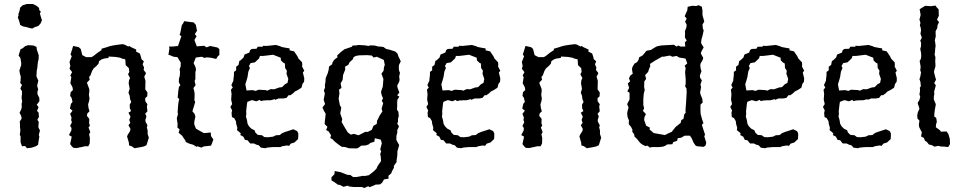

<svg xmlns="http://www.w3.org/2000/svg" viewBox="-20 -732 4829 961"><path d="M114 -596 104 -598 95 -600 81 -607 79 -616 75 -629 69 -646 73 -654 72 -662 76 -672 78 -679 81 -694 94 -706 105 -709 114 -712H145L163 -703L170 -697L176 -692V-682L184 -675L180 -663L186 -643L190 -631L187 -624L184 -616L173 -603L163 -599L156 -597L150 -594L141 -589L124 -593ZM115 10 106 -1 90 0 83 -20V-50L79 -57L82 -80L80 -95V-108L79 -124L88 -138L87 -149L78 -168L86 -184L89 -195L88 -213L91 -222L88 -243L90 -262V-275L82 -289L90 -307L81 -317L83 -328L84 -348L80 -362L77 -379L86 -406V-419L82 -442L73 -454L83 -486L93 -490L106 -501L121 -506L149 -504L163 -497L164 -485L174 -455L173 -434L170 -423L168 -406L167 -393L164 -379L163 -359L162 -351L172 -328L168 -313L166 -302L171 -285L167 -271L168 -260L177 -241V-225L164 -208L173 -195L165 -177L173 -169L175 -147L167 -132L174 -122L173 -110L172 -95L180 -79L174 -56L177 -50L172 -18L171 -8L160 0L139 7Z M333 -460 342 -488 346 -502 374 -496 384 -487 392 -456 411 -446H438L448 -452L471 -470L488 -481V-488L515 -496L530 -501L543 -504L561 -507L593 -511L603 -509L622 -499L627 -502L636 -496L662 -484L661 -474L680 -464L685 -449L688 -436L700 -425L694 -410L701 -394L699 -382L711 -366L702 -348L708 -328V-319L707 -285L718 -269L717 -250L707 -241V-226L718 -210L715 -199L718 -175L707 -163L713 -149L708 -133V-124L718 -105L715 -94L719 -79V-61L725 -43L717 -17L713 -5L700 1L687 4L653 10L639 0L626 -4L625 -18L616 -49L619 -57L631 -76L633 -87L623 -105L632 -117L627 -132L633 -148L623 -168L636 -176L630 -190L629 -208L637 -222L631 -236L629 -253L623 -268L629 -288L624 -315L626 -331L631 -341L621 -360L627 -372L625 -391L609 -406L608 -423L607 -435L590 -439L582 -443L559 -447L524 -449L523 -442L501 -439L489 -435L476 -426L473 -413L462 -401L449 -390L441 -377L433 -355L426 -347L429 -333L415 -318L427 -286V-274L425 -257L428 -239L426 -226L421 -210L423 -192L428 -175L417 -164L415 -152L427 -137L426 -115L430 -103L423 -94L432 -71L426 -60L430 -41L429 -14L422 0H405L393 3L364 9L348 8L340 1L331 -11L339 -48L325 -56L337 -79L338 -91L331 -102L340 -120L336 -131L338 -144L331 -162L343 -178L330 -189L335 -212L343 -222L338 -243L331 -252L334 -271L345 -281L343 -295L332 -316L334 -326L337 -346L332 -354L341 -371L328 -388L332 -402L328 -422L330 -427L339 -450Z M988 7 968 0 964 3 948 -7 925 -14 909 -22V-27L897 -44L892 -52L874 -68L879 -84L868 -94L869 -112L866 -131L865 -141L871 -161L869 -169L871 -200L873 -218L877 -236L869 -244L871 -260L872 -274L876 -298L883 -305L875 -321L876 -340L880 -352L881 -372L879 -385L884 -399L885 -418L868 -446L849 -448L827 -457H823L828 -490L826 -499H844L871 -502L882 -534L888 -551L879 -557L883 -570L890 -606L896 -614L902 -626L939 -621L949 -620L960 -608L966 -578L955 -561L964 -551L953 -532L965 -500L1002 -503L1014 -495L1032 -502L1069 -494L1078 -486V-457L1070 -450L1062 -437L1036 -443L1014 -445L1004 -442L990 -448L960 -444L949 -416L958 -398L961 -384L958 -370V-336L954 -327L959 -306L948 -291L952 -277L954 -264V-251L953 -230L957 -222L952 -204L943 -175L954 -162L958 -148L953 -126L952 -112L955 -102L961 -88L980 -77L995 -69L1000 -66L1016 -67L1035 -69L1036 -51L1048 -34L1040 -12L1036 -3L999 1Z M1335 5 1316 7 1308 10 1286 7 1275 -5 1263 -8 1251 -14H1232L1219 -30L1206 -32L1198 -48L1183 -56L1185 -65L1166 -81L1168 -92L1162 -113L1161 -125L1152 -141L1141 -146L1139 -167L1142 -179L1133 -197L1142 -211L1137 -233L1139 -262L1136 -283L1145 -294L1138 -306L1148 -328L1149 -341L1151 -357V-372L1162 -380V-398L1174 -407L1178 -427L1184 -430L1199 -444L1204 -459L1228 -469L1232 -481L1240 -487L1264 -488L1270 -498H1295L1296 -503L1313 -502L1342 -505L1361 -507L1384 -500L1389 -497L1415 -492L1429 -490L1430 -480L1452 -475L1469 -450L1474 -439L1492 -420L1493 -407L1492 -399L1503 -378L1496 -369L1503 -340L1502 -323L1494 -312L1489 -293L1472 -282L1456 -274L1447 -265L1433 -255L1425 -256L1414 -242L1397 -239H1374L1357 -232L1356 -236L1334 -230H1316L1299 -229L1286 -226L1280 -232L1263 -225L1241 -231L1230 -227L1218 -222L1216 -210L1214 -193L1212 -173L1213 -163L1211 -148L1216 -132L1219 -113L1226 -100L1238 -88L1254 -80L1258 -69L1270 -57L1291 -55L1303 -46L1321 -45L1347 -48L1361 -55L1380 -56L1393 -66L1411 -73L1415 -74L1448 -85L1467 -76L1473 -65V-51L1472 -36L1454 -19L1435 -13L1427 -2L1416 -4L1393 0L1383 4H1351ZM1214 -279 1244 -281 1260 -277 1274 -283 1310 -281 1317 -278 1335 -286 1352 -285 1377 -294 1392 -296 1407 -311 1419 -317 1423 -337 1414 -363 1416 -378 1407 -392 1406 -414 1397 -419 1386 -430 1385 -443 1347 -458 1298 -452H1281L1277 -440L1256 -420L1234 -416L1226 -401L1231 -392L1223 -373L1219 -347L1214 -329L1208 -310Z M1791 204H1750L1725 201L1722 197L1699 203L1680 193H1672L1653 179L1639 171V155L1654 140L1655 124L1686 130L1703 137L1719 143L1734 144L1747 154H1763L1797 148L1805 149L1826 145L1843 132L1854 123L1865 111L1869 101L1876 90L1887 75L1886 54L1883 39L1888 25L1883 16L1891 -15L1886 -33L1856 -40L1854 -23L1833 -16L1825 -9L1810 -4L1788 -3L1772 9L1763 11L1726 10L1708 4L1691 3L1682 -3L1671 -11L1657 -22L1643 -36L1633 -41L1637 -55L1624 -75L1612 -81L1619 -97L1605 -111L1606 -127L1608 -142L1610 -163L1602 -176L1594 -194L1607 -211L1600 -233L1606 -264L1601 -279L1607 -294L1606 -306L1609 -322L1610 -340L1617 -358L1620 -364L1625 -383L1627 -399L1642 -410L1645 -421L1653 -433L1669 -445L1668 -455L1679 -465L1689 -474L1705 -486L1715 -489L1741 -498L1745 -504L1766 -505L1773 -507L1807 -505L1824 -502L1834 -505L1856 -504L1874 -499H1881L1899 -497L1913 -487L1931 -483L1959 -474L1970 -463L1974 -450L1986 -425L1977 -407L1976 -396L1977 -380L1982 -367L1978 -350L1980 -332L1978 -323L1968 -304L1970 -292L1979 -269L1968 -255L1979 -248L1969 -233L1968 -219V-202L1967 -183L1974 -172L1976 -152L1972 -136V-121L1968 -115L1977 -99L1968 -80L1969 -71L1964 -51V-32L1966 -27L1978 -6L1969 26V37L1968 52L1965 70V79L1951 99L1952 107L1942 125L1938 136L1924 148L1925 162L1902 166L1893 182L1882 191L1860 192L1847 198L1830 205L1823 200L1804 209ZM1808 -72H1821L1841 -82L1849 -102L1866 -112L1867 -127L1881 -155L1894 -174L1890 -188L1898 -216L1891 -227L1897 -240L1890 -257L1887 -272L1896 -299L1899 -337L1889 -363L1900 -378L1902 -396L1906 -407L1901 -432L1866 -448L1850 -444L1841 -454L1817 -456L1777 -455L1761 -452L1750 -446L1745 -434L1730 -421L1724 -408L1707 -398L1708 -384L1697 -356L1695 -332L1685 -315L1689 -292L1677 -283L1679 -264L1675 -238L1681 -206L1688 -193L1683 -164L1693 -136L1690 -121L1708 -90L1721 -69L1736 -58L1751 -62L1775 -55Z M2316 5 2297 7 2289 10 2267 7 2256 -5 2244 -8 2232 -14H2213L2200 -30L2187 -32L2179 -48L2164 -56L2166 -65L2147 -81L2149 -92L2143 -113L2142 -125L2133 -141L2122 -146L2120 -167L2123 -179L2114 -197L2123 -211L2118 -233L2120 -262L2117 -283L2126 -294L2119 -306L2129 -328L2130 -341L2132 -357V-372L2143 -380V-398L2155 -407L2159 -427L2165 -430L2180 -444L2185 -459L2209 -469L2213 -481L2221 -487L2245 -488L2251 -498H2276L2277 -503L2294 -502L2323 -505L2342 -507L2365 -500L2370 -497L2396 -492L2410 -490L2411 -480L2433 -475L2450 -450L2455 -439L2473 -420L2474 -407L2473 -399L2484 -378L2477 -369L2484 -340L2483 -323L2475 -312L2470 -293L2453 -282L2437 -274L2428 -265L2414 -255L2406 -256L2395 -242L2378 -239H2355L2338 -232L2337 -236L2315 -230H2297L2280 -229L2267 -226L2261 -232L2244 -225L2222 -231L2211 -227L2199 -222L2197 -210L2195 -193L2193 -173L2194 -163L2192 -148L2197 -132L2200 -113L2207 -100L2219 -88L2235 -80L2239 -69L2251 -57L2272 -55L2284 -46L2302 -45L2328 -48L2342 -55L2361 -56L2374 -66L2392 -73L2396 -74L2429 -85L2448 -76L2454 -65V-51L2453 -36L2435 -19L2416 -13L2408 -2L2397 -4L2374 0L2364 4H2332ZM2195 -279 2225 -281 2241 -277 2255 -283 2291 -281 2298 -278 2316 -286 2333 -285 2358 -294 2373 -296 2388 -311 2400 -317 2404 -337 2395 -363 2397 -378 2388 -392 2387 -414 2378 -419 2367 -430 2366 -443 2328 -458 2279 -452H2262L2258 -440L2237 -420L2215 -416L2207 -401L2212 -392L2204 -373L2200 -347L2195 -329L2189 -310Z M2597 -460 2606 -488 2610 -502 2638 -496 2648 -487 2656 -456 2675 -446H2702L2712 -452L2735 -470L2752 -481V-488L2779 -496L2794 -501L2807 -504L2825 -507L2857 -511L2867 -509L2886 -499L2891 -502L2900 -496L2926 -484L2925 -474L2944 -464L2949 -449L2952 -436L2964 -425L2958 -410L2965 -394L2963 -382L2975 -366L2966 -348L2972 -328V-319L2971 -285L2982 -269L2981 -250L2971 -241V-226L2982 -210L2979 -199L2982 -175L2971 -163L2977 -149L2972 -133V-124L2982 -105L2979 -94L2983 -79V-61L2989 -43L2981 -17L2977 -5L2964 1L2951 4L2917 10L2903 0L2890 -4L2889 -18L2880 -49L2883 -57L2895 -76L2897 -87L2887 -105L2896 -117L2891 -132L2897 -148L2887 -168L2900 -176L2894 -190L2893 -208L2901 -222L2895 -236L2893 -253L2887 -268L2893 -288L2888 -315L2890 -331L2895 -341L2885 -360L2891 -372L2889 -391L2873 -406L2872 -423L2871 -435L2854 -439L2846 -443L2823 -447L2788 -449L2787 -442L2765 -439L2753 -435L2740 -426L2737 -413L2726 -401L2713 -390L2705 -377L2697 -355L2690 -347L2693 -333L2679 -318L2691 -286V-274L2689 -257L2692 -239L2690 -226L2685 -210L2687 -192L2692 -175L2681 -164L2679 -152L2691 -137L2690 -115L2694 -103L2687 -94L2696 -71L2690 -60L2694 -41L2693 -14L2686 0H2669L2657 3L2628 9L2612 8L2604 1L2595 -11L2603 -48L2589 -56L2601 -79L2602 -91L2595 -102L2604 -120L2600 -131L2602 -144L2595 -162L2607 -178L2594 -189L2599 -212L2607 -222L2602 -243L2595 -252L2598 -271L2609 -281L2607 -295L2596 -316L2598 -326L2601 -346L2596 -354L2605 -371L2592 -388L2596 -402L2592 -422L2594 -427L2603 -450Z M3280 4H3243L3233 7L3221 -3L3210 -1L3194 -9L3183 -18L3168 -37L3156 -48L3154 -60L3144 -74L3146 -81L3139 -96L3127 -111L3128 -129L3121 -147L3119 -165L3121 -176L3126 -194L3119 -211L3131 -234V-268L3120 -275L3129 -292L3122 -314L3134 -325L3128 -340L3135 -354L3147 -363L3143 -386L3146 -398L3156 -414L3169 -421L3177 -435L3179 -445L3197 -455L3210 -471L3216 -478L3238 -482L3255 -493L3268 -500L3287 -504L3298 -505L3353 -508L3366 -499L3375 -504L3386 -499H3410L3408 -520L3417 -529L3408 -545L3409 -564L3408 -576L3415 -593L3417 -608L3409 -624L3417 -639L3407 -651L3420 -680L3422 -698L3444 -703L3465 -702L3477 -706L3493 -698L3496 -679V-657L3501 -639L3505 -624L3496 -609L3498 -590L3502 -579L3496 -552L3491 -535L3489 -517L3493 -509L3502 -495L3490 -473L3488 -464L3500 -442L3497 -432L3487 -415L3485 -406L3487 -388L3491 -376L3483 -354L3484 -343L3493 -330L3486 -309L3489 -296L3487 -284L3484 -269L3487 -257L3495 -238L3497 -219L3486 -208V-175L3487 -161L3494 -135L3501 -116L3493 -107L3505 -70L3509 -58L3505 -50L3515 -18L3511 -3L3501 3L3469 0L3461 -4L3452 -17L3442 -40L3433 -53H3407L3390 -43L3372 -40L3369 -27L3350 -21L3345 -10L3319 -9L3311 -3L3298 2ZM3308 -56 3326 -65 3342 -72 3361 -96 3387 -117 3390 -131 3401 -137 3405 -160 3412 -168 3411 -180 3414 -219 3417 -271 3416 -289 3409 -300 3412 -312V-335L3409 -372L3412 -391L3407 -403L3420 -415L3411 -439L3380 -444L3366 -452L3346 -448L3332 -454L3301 -448L3295 -449L3261 -430L3233 -412L3235 -401L3229 -388L3224 -372L3209 -356L3214 -337L3205 -325L3204 -296L3207 -282L3202 -262L3200 -235V-206L3204 -190L3198 -177L3213 -161L3206 -147L3204 -132L3214 -103L3233 -93L3231 -84L3252 -66L3269 -63Z M3837 5 3818 7 3810 10 3788 7 3777 -5 3765 -8 3753 -14H3734L3721 -30L3708 -32L3700 -48L3685 -56L3687 -65L3668 -81L3670 -92L3664 -113L3663 -125L3654 -141L3643 -146L3641 -167L3644 -179L3635 -197L3644 -211L3639 -233L3641 -262L3638 -283L3647 -294L3640 -306L3650 -328L3651 -341L3653 -357V-372L3664 -380V-398L3676 -407L3680 -427L3686 -430L3701 -444L3706 -459L3730 -469L3734 -481L3742 -487L3766 -488L3772 -498H3797L3798 -503L3815 -502L3844 -505L3863 -507L3886 -500L3891 -497L3917 -492L3931 -490L3932 -480L3954 -475L3971 -450L3976 -439L3994 -420L3995 -407L3994 -399L4005 -378L3998 -369L4005 -340L4004 -323L3996 -312L3991 -293L3974 -282L3958 -274L3949 -265L3935 -255L3927 -256L3916 -242L3899 -239H3876L3859 -232L3858 -236L3836 -230H3818L3801 -229L3788 -226L3782 -232L3765 -225L3743 -231L3732 -227L3720 -222L3718 -210L3716 -193L3714 -173L3715 -163L3713 -148L3718 -132L3721 -113L3728 -100L3740 -88L3756 -80L3760 -69L3772 -57L3793 -55L3805 -46L3823 -45L3849 -48L3863 -55L3882 -56L3895 -66L3913 -73L3917 -74L3950 -85L3969 -76L3975 -65V-51L3974 -36L3956 -19L3937 -13L3929 -2L3918 -4L3895 0L3885 4H3853ZM3716 -279 3746 -281 3762 -277 3776 -283 3812 -281 3819 -278 3837 -286 3854 -285 3879 -294 3894 -296 3909 -311 3921 -317 3925 -337 3916 -363 3918 -378 3909 -392 3908 -414 3899 -419 3888 -430 3887 -443 3849 -458 3800 -452H3783L3779 -440L3758 -420L3736 -416L3728 -401L3733 -392L3725 -373L3721 -347L3716 -329L3710 -310Z M4301 5 4282 7 4274 10 4252 7 4241 -5 4229 -8 4217 -14H4198L4185 -30L4172 -32L4164 -48L4149 -56L4151 -65L4132 -81L4134 -92L4128 -113L4127 -125L4118 -141L4107 -146L4105 -167L4108 -179L4099 -197L4108 -211L4103 -233L4105 -262L4102 -283L4111 -294L4104 -306L4114 -328L4115 -341L4117 -357V-372L4128 -380V-398L4140 -407L4144 -427L4150 -430L4165 -444L4170 -459L4194 -469L4198 -481L4206 -487L4230 -488L4236 -498H4261L4262 -503L4279 -502L4308 -505L4327 -507L4350 -500L4355 -497L4381 -492L4395 -490L4396 -480L4418 -475L4435 -450L4440 -439L4458 -420L4459 -407L4458 -399L4469 -378L4462 -369L4469 -340L4468 -323L4460 -312L4455 -293L4438 -282L4422 -274L4413 -265L4399 -255L4391 -256L4380 -242L4363 -239H4340L4323 -232L4322 -236L4300 -230H4282L4265 -229L4252 -226L4246 -232L4229 -225L4207 -231L4196 -227L4184 -222L4182 -210L4180 -193L4178 -173L4179 -163L4177 -148L4182 -132L4185 -113L4192 -100L4204 -88L4220 -80L4224 -69L4236 -57L4257 -55L4269 -46L4287 -45L4313 -48L4327 -55L4346 -56L4359 -66L4377 -73L4381 -74L4414 -85L4433 -76L4439 -65V-51L4438 -36L4420 -19L4401 -13L4393 -2L4382 -4L4359 0L4349 4H4317ZM4180 -279 4210 -281 4226 -277 4240 -283 4276 -281 4283 -278 4301 -286 4318 -285 4343 -294 4358 -296 4373 -311 4385 -317 4389 -337 4380 -363 4382 -378 4373 -392 4372 -414 4363 -419 4352 -430 4351 -443 4313 -458 4264 -452H4247L4243 -440L4222 -420L4200 -416L4192 -401L4197 -392L4189 -373L4185 -347L4180 -329L4174 -310Z M4657 2 4645 -5 4629 -9 4619 -22 4610 -27 4604 -42 4590 -49 4594 -70 4589 -79 4581 -95 4579 -108 4582 -128 4572 -139 4571 -155 4574 -170 4582 -188 4573 -217 4582 -232 4586 -248 4582 -259 4585 -278 4584 -293 4589 -301 4587 -322 4582 -336 4586 -347 4590 -369 4586 -380 4588 -397 4586 -411 4583 -427 4589 -437 4591 -452 4590 -468 4586 -487 4590 -501V-519L4586 -528L4594 -544L4587 -563L4590 -580L4588 -595L4584 -604L4587 -618L4582 -634L4588 -657L4583 -686L4611 -703L4638 -701L4663 -704L4667 -697L4678 -685L4679 -653L4670 -634L4680 -621L4673 -607L4671 -591L4663 -576V-559L4664 -552L4659 -530L4661 -518L4663 -502L4661 -490L4660 -474L4658 -458L4662 -446L4661 -425L4662 -411V-399L4656 -379L4655 -371L4659 -354L4665 -333L4656 -316L4664 -305L4660 -290L4655 -271L4657 -264L4654 -248V-234L4664 -210L4659 -182L4657 -167L4656 -149L4666 -142L4669 -122L4665 -109L4664 -95L4674 -88L4685 -80L4689 -73L4718 -74L4727 -61L4734 -37L4735 -11L4726 4L4707 2L4688 1L4677 -2Z"/></svg>

Font: Winky Rough Light
Style: Regular
Weight: 300
Designer: Simon Atzbach
Foundry: typofactur
Version: Version 1.206; ttfautohint (v1.8.4.7-5d5b)